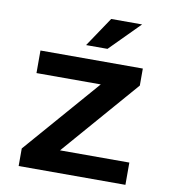

<svg xmlns="http://www.w3.org/2000/svg" viewBox="-81 -793 763 863"><g transform="rotate(10 300.0 -361.5)"><path d="M232.9 -101.6 535.6 -450.7V-528.3H68.4V-425.3H361.8L62 -80.1V0H549.3V-101.6ZM356.9 -723.1 266.1 -587.9H363.8L498 -723.1Z"/></g></svg>

Font: Roboto Mono SemiBold
Style: Regular
Weight: 600
Monospace: yes
Designer: Google
Version: Version 3.000